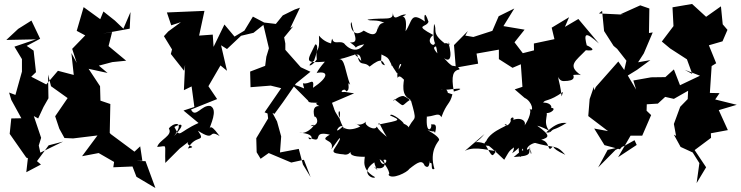

<svg xmlns="http://www.w3.org/2000/svg" viewBox="-20 -814 3746 971"><path d="M700 -1 689 -74 660 -47 540 -136 535 -142 538 -288 488 -305 486 -378 428 -466 524 -445 480 -482 548 -500 618 -507 529 -581 547 -652 499 -644 636 -669 640 -753 604 -669 561 -710 503 -756 487 -717 403 -778 368 -658 411 -635 345 -567 368 -496 341 -546 353 -435 273 -456 214 -387 138 -426 162 -449 150 -558 115 -582 183 -618 139 -710 72 -668 12 -612 162 -615 53 -578 91 -515V-452L58 -334L26 -346L37 -309L88 -216L37 -215L29 -137L113 -17L121 -14L113 57L187 18L167 1L226 -79L299 -98L184 -42L176 -78L188 -117L151 -227L173 -215L200 -273L225 -317L223 -437L238 -378L322 -318L259 -226L280 -163L306 -116L350 -114L473 -129L395 -24L479 -40L557 5L553 32L650 28L670 80L766 137L716 1L672 0Z M895 -702 831 -655 809 -631 850 -564 844 -541 911 -456 916 -486 910 -358 949 -377 963 -273 908 -255 984 -192C879 -145 892 -112 862 -172C887 -187 929 -199 861 -126C920 -210 851 -191 834 -164C856 -128 785 -107 775 -71C830 -74 812 -95 816 10L889 -63L950 -110C886 -73 996 -76 930 -63C970 -137 1024 -90 981 -153C1075 -92 1027 -166 1092 -125C1094 -118 1047 -194 1040 -163C1041 -178 1085 -259 1044 -278C1000 -286 969 -213 946 -260L1078 -313L1034 -378L1095 -483L1128 -456L1098 -585L1128 -566L1199 -633L1262 -648L1312 -688L1340 -570L1327 -527L1321 -481L1245 -452L1247 -373L1349 -381L1402 -368L1318 -246L1333 -240L1336 -215L1276 -115L1278 -44L1298 -11L1339 -40L1453 8L1517 -6L1551 82L1512 18L1491 -61L1396 -43L1402 -124L1381 -200L1358 -243L1368 -238L1411 -297L1477 -392L1550 -451L1501 -474L1423 -562V-594L1417 -625L1463 -681L1448 -672L1497 -775L1471 -766L1410 -736L1375 -693L1316 -700L1259 -730L1216 -659L1166 -629L1115 -690L1060 -577L1056 -639L987 -634L1014 -759L824 -751L846 -686Z M1724 -349C1686 -343 1726 -375 1730 -352C1758 -357 1729 -412 1751 -385C1725 -453 1724 -522 1693 -514C1769 -528 1800 -566 1807 -506C1739 -579 1752 -540 1787 -537C1798 -471 1820 -508 1849 -477C1913 -528 1915 -503 1927 -484C1885 -491 1930 -545 1893 -570C1843 -553 1863 -560 1888 -548C1969 -512 1927 -530 1988 -443C2010 -461 1978 -462 2021 -517C1955 -465 1945 -537 1961 -481C2057 -507 1977 -476 1991 -420C2005 -449 2035 -380 2025 -426C2021 -392 2006 -331 2056 -311C2004 -277 2032 -268 1974 -312C1954 -285 1993 -333 2022 -328C2051 -315 2062 -297 2058 -307C2090 -195 2078 -227 2052 -180C2035 -156 2065 -170 2021 -189C2027 -193 1957 -249 1953 -230C2009 -205 2008 -207 1894 -184C1897 -206 1899 -181 1936 -122C1910 -144 1897 -154 1885 -174C1879 -149 1817 -180 1831 -199C1792 -161 1751 -212 1802 -174C1724 -137 1703 -188 1711 -172C1652 -116 1709 -215 1722 -158C1664 -264 1712 -275 1696 -216C1660 -269 1664 -281 1679 -238L1659 -294L1771 -342ZM1550 -349C1561 -312 1555 -354 1550 -353C1528 -290 1533 -296 1587 -294C1556 -289 1627 -262 1648 -263C1621 -272 1550 -306 1570 -224C1582 -229 1603 -179 1550 -176C1596 -205 1537 -129 1493 -143C1595 -137 1543 -89 1540 -120C1627 -80 1547 -157 1648 -133C1584 -96 1676 -115 1656 -59C1688 -103 1704 -130 1698 -107C1670 -48 1631 -40 1731 -32C1688 -45 1747 -9 1759 -62C1738 -28 1769 -22 1819 -21C1840 -30 1788 34 1877 82C1868 95 1795 61 1873 7C1878 41 1907 61 1871 30C1892 45 1943 39 1919 -5C1955 -17 1916 49 1900 -9C1926 6 1961 70 1944 69C1960 98 2042 56 2049 41C2093 6 2115 -8 2128 24C2161 53 2150 -34 2154 11C2173 1 2153 52 2177 40C2149 -52 2198 -98 2198 -102C2211 -112 2176 -138 2142 -156C2198 -137 2163 -165 2180 -142C2198 -206 2158 -176 2159 -188C2171 -163 2131 -125 2139 -228C2147 -207 2146 -242 2099 -230C2162 -208 2196 -256 2212 -221C2240 -297 2255 -284 2268 -337C2221 -351 2267 -337 2220 -377C2236 -350 2205 -364 2184 -364C2248 -355 2268 -366 2269 -363C2332 -371 2306 -359 2275 -351C2261 -432 2271 -457 2304 -463C2303 -481 2257 -483 2267 -481C2236 -502 2225 -526 2211 -534C2253 -488 2272 -517 2247 -601C2268 -571 2240 -604 2230 -594C2158 -649 2194 -662 2175 -693C2166 -581 2183 -618 2192 -544C2147 -595 2211 -566 2178 -595C2177 -572 2128 -604 2171 -637C2070 -691 2137 -673 2147 -704C2125 -771 2124 -724 2129 -705C2055 -758 2066 -706 2031 -656C2046 -772 1984 -707 2034 -740C2000 -747 1972 -696 1966 -753C1972 -705 1930 -728 1838 -715C1853 -705 1887 -718 1924 -698C1882 -701 1891 -627 1889 -685C1891 -597 1813 -670 1818 -658C1753 -612 1748 -711 1758 -700C1765 -646 1803 -594 1750 -600C1817 -553 1739 -574 1822 -590C1771 -522 1712 -604 1723 -592C1700 -614 1666 -582 1660 -621C1663 -601 1661 -651 1650 -565C1706 -609 1645 -571 1593 -634C1599 -533 1575 -591 1582 -513C1552 -471 1525 -477 1568 -507C1593 -574 1584 -592 1574 -589C1533 -504 1516 -494 1623 -502C1579 -452 1578 -433 1581 -445C1642 -457 1644 -424 1563 -370C1571 -428 1545 -384 1512 -393C1517 -352 1538 -367 1454 -389L1543 -300Z M2633 -319C2673 -301 2682 -241 2657 -265C2673 -249 2646 -190 2618 -161C2657 -193 2622 -225 2576 -208C2583 -226 2561 -222 2562 -206C2569 -205 2546 -164 2532 -186C2577 -182 2465 -162 2438 -99C2440 -102 2409 -76 2457 -76C2367 -124 2363 -57 2430 -136L2331 -51C2383 -79 2467 -48 2490 -51C2467 -19 2472 -17 2434 -83C2439 -94 2487 -46 2530 -6C2564 -62 2546 -44 2615 -94C2562 -79 2590 -69 2570 -39C2648 -91 2611 -126 2603 -87C2601 -2 2621 -4 2620 -63C2638 -34 2657 -90 2578 -20C2677 -25 2652 -40 2660 -74C2664 1 2676 -57 2654 -61C2631 -40 2649 -107 2731 -91C2720 -120 2689 -85 2676 -94C2789 -60 2789 -88 2839 -31C2751 -72 2792 -76 2775 -72C2745 -37 2767 -98 2717 -107C2755 -119 2769 -127 2697 -178C2710 -177 2799 -140 2742 -144C2811 -212 2849 -187 2847 -193C2772 -148 2786 -170 2763 -146C2711 -201 2775 -252 2725 -251C2755 -220 2819 -283 2746 -265C2778 -251 2779 -296 2727 -295C2737 -313 2756 -298 2827 -349C2814 -309 2828 -320 2805 -411C2802 -449 2799 -403 2832 -404C2892 -405 2890 -423 2864 -465C2811 -410 2887 -445 2918 -434C2845 -483 2893 -507 2943 -560C3032 -550 2910 -606 2949 -578C2931 -646 2938 -658 3009 -594L2905 -718L2837 -678L2858 -727L2770 -674L2784 -616L2680 -594L2682 -476L2691 -503L2695 -563L2624 -545L2582 -600L2633 -664L2526 -682L2581 -771L2502 -732L2470 -658L2374 -627L2333 -634L2346 -657L2276 -586L2285 -472L2398 -492L2390 -543L2503 -563V-515L2572 -471L2614 -489L2623 -362L2662 -388L2583 -362Z M3212 -283 3225 -285 3307 -290 3344 -324 3388 -314 3460 -355 3458 -313 3420 -274 3388 -187 3399 -127 3388 -133 3422 -71 3483 -43 3517 11 3503 112 3551 32 3493 -55 3576 -117 3575 -140 3661 -156 3615 -257 3706 -284 3597 -311 3619 -343 3570 -344 3579 -480 3602 -494 3565 -585 3634 -605 3659 -663 3635 -691 3626 -782 3551 -729 3480 -794 3381 -777 3386 -682 3327 -604 3369 -569 3454 -514 3481 -440 3443 -461 3520 -431 3419 -383 3388 -463 3345 -424 3273 -423 3183 -407 3197 -361 3155 -432 3202 -461 3269 -510 3207 -499 3236 -544 3281 -650 3262 -647 3264 -771 3218 -787 3118 -742 3133 -740 3009 -746 3025 -759 3035 -657 3083 -582 3101 -567 3148 -507 3137 -460 3107 -503 2993 -374 2986 -357 2983 -374 2962 -313 2955 -227 3055 -151 2985 -164 3037 -80 3115 -59 3126 -72 3053 -56 3005 33 3093 -56 3141 -78 3189 -105 3200 -81 3106 -19 3169 -128H3228L3273 -232L3250 -254L3251 -289L3214 -324Z"/></svg>

Font: Hussar Lance
Style: Regular
Weight: 700
Foundry: Cannot Into Space Fonts, PlusOne Fonts
Version: Version 2.27